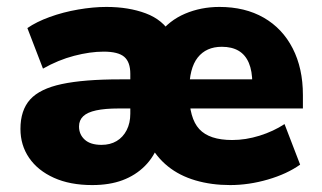

<svg xmlns="http://www.w3.org/2000/svg" viewBox="-20 -523 928 554"><path d="M246 11Q182 11 135.5 -10Q89 -31 64 -67.5Q39 -104 39 -151Q39 -205 67 -236Q95 -267 158.5 -280.5Q222 -294 326 -294H371V-210H322Q283 -210 257.5 -204.5Q232 -199 220 -187.5Q208 -176 208 -158Q208 -135 224.5 -120Q241 -105 273 -105Q298 -105 316.5 -116Q335 -127 345.5 -147.5Q356 -168 356 -195V-310Q356 -344 338.5 -359Q321 -374 279 -374Q240 -374 194 -362Q148 -350 104 -325L59 -442Q85 -460 123.5 -474Q162 -488 205.5 -495.5Q249 -503 287 -503Q351 -503 400.5 -484.5Q450 -466 474 -424H438Q468 -464 514 -483.5Q560 -503 613 -503Q687 -503 741 -472Q795 -441 824.5 -383.5Q854 -326 854 -249V-210H517V-294H723L708 -282Q708 -318 698 -341.5Q688 -365 668.5 -376.5Q649 -388 620 -388Q575 -388 550.5 -357Q526 -326 526 -261V-254Q526 -182 555 -150.5Q584 -119 650 -119Q689 -119 729 -131.5Q769 -144 801 -165L846 -48Q808 -21 753 -5Q698 11 644 11Q590 11 544 -2.5Q498 -16 464.5 -43Q431 -70 411 -109H438Q425 -71 398 -44Q371 -17 333.5 -3Q296 11 246 11Z"/></svg>

Font: Nunito Sans 12pt Black
Style: Regular
Weight: 900
Designer: Vernon Adams
Foundry: Vernon Adams
Version: Version 3.101;gftools[0.9.27]